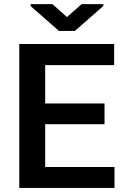

<svg xmlns="http://www.w3.org/2000/svg" viewBox="-20 -928 640 948"><path d="M496.1 -314.9V-417H203.1V-606.4H543.5V-710.9H75.2V0H545.4V-103.5H203.1V-314.9ZM310.5 -843.8 238.8 -907.7H131.3V-897.9L271 -775.4H350.1L490.2 -898.4V-907.7H382.8Z"/></svg>

Font: Roboto Mono SemiBold
Style: Regular
Weight: 600
Monospace: yes
Designer: Google
Version: Version 3.000